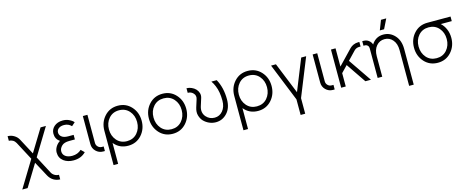

<svg xmlns="http://www.w3.org/2000/svg" viewBox="-41 -1465 5923 2430"><g transform="rotate(-15 2920.0 -250.0)"><path d="M21 -500V-440Q48 -440 73 -426Q85 -419 94 -409Q103 -399 110 -387L237 -147L26 200H96L270 -85L375 110Q386 130 401.5 147Q417 164 437 176Q478 200 523 200V140Q493 140 467 125Q440 109 427 83L307 -145L523 -500H453L274 -207L163 -416Q143 -454 104 -477Q66 -500 21 -500Z M833 -300H760Q700 -300 671 -328Q649 -350 649 -379Q649 -408 671 -428Q698 -452 746 -452Q804 -452 842 -411L887 -451Q876 -465 860 -476Q844 -487 824 -496Q789 -512 746 -512Q675 -512 630 -472Q589 -434 589 -379Q589 -310 646 -271Q610 -249 588 -212Q567 -176 567 -139Q567 -68 622 -26Q674 12 750 12Q851 12 912 -52L869 -94Q821 -49 750 -48Q691 -48 658 -74Q627 -98 627 -139Q627 -159 635.5 -176Q644 -193 660 -209Q691 -240 760 -240H833Z M1007 -500V-132Q1007 -77 1045 -39Q1084 0 1139 0H1162V-60H1139Q1109 -60 1088 -81Q1067 -102 1067 -132V-500Z M1466 -452Q1549 -452 1600 -394Q1651 -336 1651 -250Q1651 -165 1600 -106Q1549 -48 1466 -48Q1384 -48 1333 -106Q1282 -165 1282 -250Q1282 -336 1333 -394Q1384 -452 1466 -452ZM1466 -512Q1360 -512 1291 -436Q1222 -360 1222 -250V200H1282V-74Q1352 12 1466 12Q1573 12 1642 -64Q1711 -141 1711 -250Q1711 -360 1642 -436Q1573 -512 1466 -512Z M2051 -512Q1944 -512 1875 -436Q1806 -360 1806 -250Q1806 -141 1875 -64Q1944 12 2051 12Q2157 12 2226 -64Q2295 -141 2295 -250Q2295 -360 2226 -436Q2157 -512 2051 -512ZM2051 -452Q2133 -452 2184 -394Q2235 -336 2235 -250Q2235 -165 2184 -106Q2133 -48 2051 -48Q1968 -48 1917 -106Q1866 -165 1866 -250Q1866 -336 1917 -394Q1968 -452 2051 -452Z M2365 -500V-440H2369Q2410 -440 2438 -409Q2467 -378 2453 -334L2421 -232Q2404 -177 2416 -133Q2422 -111 2432 -91.5Q2442 -72 2457 -56Q2488 -24 2529 -6Q2571 12 2615 12Q2703 12 2764 -55Q2824 -121 2824 -232Q2824 -386 2761 -500H2691Q2703 -484 2712.5 -465.5Q2722 -447 2730 -428Q2747 -388 2755.5 -339Q2764 -290 2764 -232Q2764 -149 2721 -98Q2679 -48 2615 -48Q2548 -48 2504 -98Q2457 -153 2481 -232L2513 -334Q2523 -366 2514 -397Q2504 -428 2483 -450Q2462 -472 2430 -486Q2414 -493 2399.5 -496.5Q2385 -500 2369 -500Z M3168 -452Q3251 -452 3302 -394Q3353 -336 3353 -250Q3353 -165 3302 -106Q3251 -48 3168 -48Q3086 -48 3035 -106Q2984 -165 2984 -250Q2984 -336 3035 -394Q3086 -452 3168 -452ZM3168 -512Q3062 -512 2993 -436Q2924 -360 2924 -250V200H2984V-74Q3054 12 3168 12Q3275 12 3344 -64Q3413 -141 3413 -250Q3413 -360 3344 -436Q3275 -512 3168 -512Z M3473 -500 3673 -4V200H3733V-4L3933 -500H3868L3703 -90L3537 -500Z M4018 -500V-132Q4018 -77 4056 -39Q4095 0 4150 0H4173V-60H4150Q4120 -60 4099 -81Q4078 -102 4078 -132V-500Z M4258 -500V0H4318V-175L4399 -259L4575 0H4648L4441 -303L4546 -413Q4573 -440 4613 -440H4630V-500H4613Q4580 -500 4549 -486Q4523 -474 4503 -454L4318 -261V-500Z M5155 200V-268Q5155 -379 5095 -445Q5034 -512 4946 -512Q4859 -512 4806 -446Q4802 -441 4798 -435.5Q4794 -430 4791 -424Q4783 -449 4764 -468Q4732 -500 4686 -500H4668V-440H4686Q4707 -440 4722 -425Q4736 -411 4736 -390V0H4754H4784H4796V-268Q4796 -353 4838 -402Q4880 -452 4946 -452Q5011 -452 5053 -402Q5095 -353 5095 -268V200ZM4918 -574H4974L5036 -700H4967Z M5524 -512Q5417 -512 5348 -436Q5279 -360 5279 -250Q5279 -141 5348 -64Q5417 12 5524 12Q5630 12 5699 -64Q5768 -141 5768 -250Q5768 -312 5746 -363Q5735 -389 5719.5 -411.5Q5704 -434 5684 -452H5828V-512ZM5524 -452Q5606 -452 5657 -394Q5708 -336 5708 -250Q5708 -165 5657 -106Q5606 -48 5524 -48Q5441 -48 5390 -106Q5339 -165 5339 -250Q5339 -336 5390 -394Q5441 -452 5524 -452Z"/></g></svg>

Font: Unageo Variable
Style: Regular
Weight: 300
Designer: Richard Sepsi
Foundry: Richard Sepsi
Version: Version 2.200